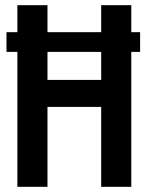

<svg xmlns="http://www.w3.org/2000/svg" viewBox="-20 -720 565 740"><path d="M5 -520V-596H520V-520ZM47 0V-700H163V-412H370V-700H486V0H370V-308H163V0Z"/></svg>

Font: Tektur SemiCondensed Medium
Style: Regular
Weight: 500
Width: 4
Designer: Adam Jagosz
Foundry: Adam Jagosz
Version: Version 1.005;gftools[0.9.30]